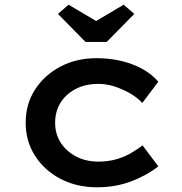

<svg xmlns="http://www.w3.org/2000/svg" viewBox="-20 -785 773 815"><path d="M392 10Q305 10 236.5 -26Q168 -62 128.5 -124Q89 -186 89 -264Q89 -343 128.5 -404.5Q168 -466 236 -502Q304 -538 389 -538Q472 -538 541.5 -512Q611 -486 652 -438L584 -348Q563 -371 531.5 -389Q500 -407 466 -418Q432 -429 397 -429Q343 -429 301.5 -407.5Q260 -386 237 -349Q214 -312 214 -264Q214 -216 238 -179Q262 -142 303.5 -120.5Q345 -99 397 -99Q438 -99 472 -108.5Q506 -118 534 -134Q562 -150 585 -168L652 -79Q606 -42 539 -16Q472 10 392 10ZM343 -607 226 -726 271 -765 403 -687H373L505 -765L550 -726L433 -607Z"/></svg>

Font: Lexend Giga Medium
Style: Regular
Weight: 500
Designer: Bonnie Shaver-Troup, Thomas Jockin
Foundry: Lexend
Version: Version 1.007